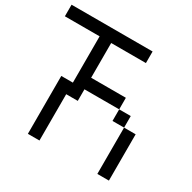

<svg xmlns="http://www.w3.org/2000/svg" viewBox="-168 -937 1105 1105"><g transform="rotate(30 384.5 -384.5)"><path d="M153.8 0V-384.6H230.8V-692.3H0V-769.2H538.5V-692.3H307.7V-461.5H538.5V-384.6H307.7V-307.7H230.8V0ZM538.5 -384.6H615.4V-307.7H538.5ZM615.4 -307.7H692.3V0H615.4Z"/></g></svg>

Font: Mintsoda - Lime Green 13x16
Style: Regular
Weight: 400
Designer: Mintsoda-15
Version: Version 1.0